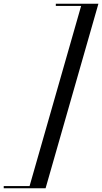

<svg xmlns="http://www.w3.org/2000/svg" viewBox="-131 -812 549 1032"><path d="M114 200H-111V188H28L305 -780H169V-792H398Z"/></svg>

Font: Nyght Serif Italic
Style: Regular
Weight: 400
Italic angle: -16°
Designer: Maksym Kobuzan
Version: Version 0.410